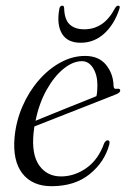

<svg xmlns="http://www.w3.org/2000/svg" viewBox="-20 -649 452 678"><path d="M366 -139Q349.5 -77 296.8 -34.2Q244 8.5 162 8.5Q94 8.5 59 -36.5Q24 -81.5 31.5 -165Q37 -222 59.5 -273.8Q82 -325.5 116.8 -365.5Q151.5 -405.5 193.8 -428.5Q236 -451.5 280.5 -451.5Q329 -451.5 354.5 -420Q380 -388.5 381 -346Q381 -333 394 -335.5Q404 -337 404.5 -329.5Q405 -321.5 387.5 -315Q373 -309 337.2 -295Q301.5 -281 256.8 -263.5Q212 -246 170.2 -229.5Q128.5 -213 101.5 -202.5Q100 -191 98.5 -179.5Q91 -103.5 118.5 -64.8Q146 -26 195.5 -26Q243 -26 285 -55.5Q327 -85 348 -143.5Q353.5 -153.5 360 -153.5Q369.5 -153.5 366 -139ZM269.5 -433Q237.5 -433 204.5 -406.2Q171.5 -379.5 144.8 -332Q118 -284.5 105.5 -222.5Q127.5 -231.5 157.5 -243.8Q187.5 -256 219.2 -268.8Q251 -281.5 278 -292.2Q305 -303 320.5 -309.5Q324 -323.5 324 -347.5Q324 -384 308.8 -408.5Q293.5 -433 269.5 -433ZM277.5 -545.5Q311 -545.5 338 -563Q365 -580.5 386.5 -620.5Q391.5 -629 397.5 -629Q405.5 -629 401.5 -617.5Q383.5 -562.5 347.8 -530.2Q312 -498 265 -498Q218 -498 198.8 -530.2Q179.5 -562.5 189.5 -617.5Q191.5 -629 200 -629Q206 -629 206.5 -620.5Q207.5 -580 226 -562.8Q244.5 -545.5 277.5 -545.5Z"/></svg>

Font: Fraunces 72pt Light
Style: Italic
Weight: 300
Italic angle: -16°
Version: Version 1.000;[b76b70a41]